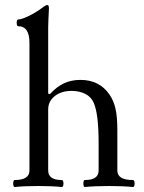

<svg xmlns="http://www.w3.org/2000/svg" viewBox="-20 -745 575 769"><path d="M39 4Q35 4 33.5 -3Q32 -10 33.5 -17Q35 -24 39 -24Q98 -24 98 -62V-573Q98 -640 53 -640Q49 -640 47.5 -647Q46 -654 47.5 -660.5Q49 -667 53 -667Q62 -667 79.5 -674Q97 -681 116 -692Q135 -703 148 -713Q163 -725 170 -725Q176 -725 176 -711Q175 -685 174 -669Q173 -653 173 -636V-370L180 -368Q206 -397 235.5 -411Q265 -425 302 -425Q378 -425 418 -367Q435 -343 442.5 -310Q450 -277 450 -224V-62Q450 -24 512 -24Q517 -24 518.5 -17Q520 -10 518.5 -3Q517 4 512 4Q492 2 469 1Q446 0 416 0Q387 0 363.5 1Q340 2 320 4Q316 4 314.5 -3Q313 -10 314.5 -17Q316 -24 320 -24Q375 -24 375 -62V-173Q375 -231 370 -271.5Q365 -312 355 -334Q345 -357 321.5 -369Q298 -381 266 -381Q239 -381 218 -371.5Q197 -362 185 -345.5Q173 -329 173 -307V-62Q173 -24 227 -24Q232 -24 233.5 -17Q235 -10 233.5 -3Q232 4 227 4Q208 2 185 1Q162 0 133 0Q104 0 81.5 1Q59 2 39 4Z"/></svg>

Font: Junicode VF
Style: Regular
Weight: 400
Designer: Peter S. Baker
Version: Version 2.213